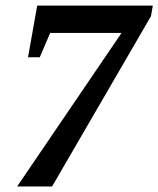

<svg xmlns="http://www.w3.org/2000/svg" viewBox="-20 -675 573 695"><path d="M124 -467.8H81.5L114.7 -654.8H533.2L526.4 -616.2L168.5 0H42L419.9 -555.7H161.6Z"/></svg>

Font: Liberation Serif
Style: Bold Italic
Weight: 700
Italic angle: -16.333°
Designer: Steve Matteson
Foundry: Ascender Corporation
Version: Version 2.1.5